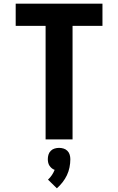

<svg xmlns="http://www.w3.org/2000/svg" viewBox="-20 -755 640 1040"><path d="M227 0V-615H65V-735H535V-615H373V0ZM288 265 240 218Q252 207 261 193.5Q270 180 276 165Q267 162 260 156Q253 150 248 142.5Q243 135 241 125.5Q239 116 239 107Q239 95 242.5 83Q246 71 255 62Q264 53 276 49.5Q288 46 300 46Q312 46 324 49.5Q336 53 345 62Q354 71 357.5 83Q361 95 361 107Q361 129 356.5 151.5Q352 174 342.5 194Q333 214 319 232Q305 250 288 265Z"/></svg>

Font: Iosevka Custom Heavy Extended
Style: Regular
Weight: 900
Width: 7
Monospace: yes
Designer: Belleve Invis
Foundry: Belleve Invis
Version: Version 11.2.4; ttfautohint (v1.8.4)